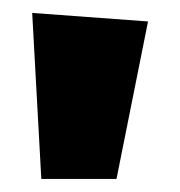

<svg xmlns="http://www.w3.org/2000/svg" viewBox="-20 -873 279 297"><path d="M29.8 -853 209 -839.8 160.2 -596.2H43.9Z"/></svg>

Font: Fira Sans Compressed Heavy
Style: Regular
Weight: 900
Width: 1
Designer: Carrois Corporate & Edenspiekermann AG
Foundry: Carrois Corporate GbR & Edenspiekermann AG
Version: Version 4.203;PS 004.203;hotconv 1.0.88;makeotf.lib2.5.64775